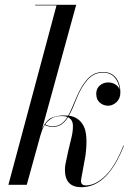

<svg xmlns="http://www.w3.org/2000/svg" viewBox="-20 -770 536 800"><path d="M496 -162.5Q464 -79.5 419.8 -34.8Q375.5 10 318.5 10Q250.5 10 250.5 -63Q250.5 -66.5 251 -73.5Q251.5 -80.5 252.5 -85L264 -139.5Q269.5 -164 277 -193.5Q284.5 -223 283.8 -247.2Q283 -271.5 263.5 -281.5Q251.5 -262.5 236.8 -252Q222 -241.5 201.5 -241.5Q179.5 -241.5 166.5 -249.5Q159.5 -238.5 155.2 -226.8Q151 -215 148 -204.5L91.5 0H15L215.5 -747.5H126.5V-750H297.5L155.5 -233.5Q173.5 -271.5 197.5 -280.2Q221.5 -289 245.5 -289Q255.5 -289 264 -288Q272.5 -303 280.2 -321.5Q288 -340 296.5 -360Q318 -411.5 344.5 -440.8Q371 -470 409.5 -470Q443.5 -470 462.5 -446.5Q481.5 -423 481.5 -384Q481.5 -359 465.2 -344.2Q449 -329.5 430.5 -329.5Q411.5 -329.5 396.2 -342Q381 -354.5 381 -379.5Q381 -400.5 395.5 -413.5Q410 -426.5 431 -426.5Q447 -426.5 460.2 -418.5Q473.5 -410.5 478.5 -397Q475 -428.5 457 -448Q439 -467.5 409.5 -467.5Q371.5 -467.5 345 -437.5Q318.5 -407.5 299 -359Q291 -338.5 283.2 -320.5Q275.5 -302.5 267 -288Q309 -282 328.2 -245.5Q347.5 -209 336 -121L318.5 -25Q317.5 -19.5 317.5 -16Q317.5 2.5 337.5 2.5Q379 2.5 420.5 -39Q462 -80.5 494 -163.5ZM238 -286.5Q211.5 -286.5 195 -276.5Q178.5 -266.5 168.5 -252Q174 -248.5 181.5 -246.2Q189 -244 201.5 -244Q221.5 -244 235.8 -254.5Q250 -265 261 -282.5Q251.5 -286.5 238 -286.5Z"/></svg>

Font: Bodoni* 72pt
Style: Italic
Weight: 400
Italic angle: -13°
Version: Version 2.3